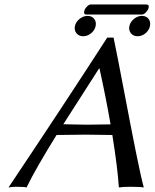

<svg xmlns="http://www.w3.org/2000/svg" viewBox="-20 -824 683 847"><path d="M317.4 -677.2Q306.6 -690.4 310.5 -709Q314.5 -727.5 331.1 -740.7Q347.7 -753.9 366.5 -753.9Q385.3 -753.9 395.5 -740.7Q405.8 -727.5 401.9 -709Q397.9 -690.4 381.8 -677.2Q365.7 -664.1 346.9 -664.1Q328.1 -664.1 317.4 -677.2ZM557.6 -677.2Q546.9 -690.4 550.8 -709Q554.7 -727.5 571 -740.7Q587.4 -753.9 606.2 -753.9Q625 -753.9 635.3 -740.7Q645.5 -727.5 641.6 -709Q637.7 -690.4 621.8 -677.2Q606 -664.1 587.2 -664.1Q568.4 -664.1 557.6 -677.2ZM605.5 -759.8H361.3Q348.1 -759.8 351.6 -774.9Q353.5 -784.2 362.8 -794.2Q372.1 -804.2 379.9 -804.2H625Q639.2 -804.2 635.7 -790Q633.8 -780.3 624.3 -770Q614.7 -759.8 605.5 -759.8ZM229.5 -228.5Q136.2 -78.1 97.2 2.9Q85.9 0 53.2 0Q30.3 0 17.6 2.9Q265.6 -367.7 453.1 -658.2H481Q498 -576.7 527.3 -422.1Q556.6 -267.6 579.3 -154.5Q602.1 -41.5 614.3 2.9Q597.7 0 555.2 0Q522 0 504.4 2.9Q498.5 -86.4 475.6 -228.5Q404.8 -230 358.9 -230Q301.8 -230 229.5 -228.5ZM467.8 -275.4Q447.8 -390.6 418.9 -522H417Q288.6 -322.3 259.3 -275.9Q271 -275.9 309.1 -274.9Q347.2 -273.9 363.3 -273.9Q405.8 -273.9 467.8 -275.4Z"/></svg>

Font: Linux Biolinum O
Style: Italic
Weight: 400
Italic angle: -12°
Designer: Philipp H. Poll
Foundry: Philipp H. Poll
Version: Version 1.1.3